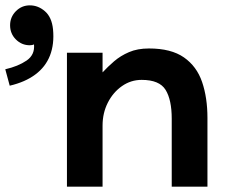

<svg xmlns="http://www.w3.org/2000/svg" viewBox="-41 -693 843 717"><path d="M600.3 4V-249.7Q600.3 -320.3 577.3 -357.5Q554.3 -394.7 488 -394.7Q447.7 -394.7 414.5 -371.5Q381.3 -348.3 361.7 -309.7Q342 -271 342 -224V4H209V-496H342V-422.7Q361 -443.3 385 -464Q409 -484.7 440.7 -498.3Q472.3 -512 515.3 -512Q598 -512 645.8 -478.7Q693.7 -445.3 713.7 -386.8Q733.7 -328.3 733.7 -252.7V4ZM70.3 -524Q40 -524 18.3 -545.7Q-3.3 -567.3 -3.3 -598.7Q-3.3 -629.3 18.3 -651.2Q40 -673 70.3 -673Q101.7 -673 127 -650.8Q152.3 -628.7 157 -583.7Q162.3 -528.7 145.7 -485.8Q129 -443 90.8 -414.7Q52.7 -386.3 -4.7 -373L-21.3 -434.3Q26.7 -445.3 58.2 -466.8Q89.7 -488.3 86 -527.3Q82.7 -525.3 77.7 -524.7Q72.7 -524 70.3 -524Z"/></svg>

Font: Nata Sans
Style: Regular
Weight: 400
Designer: Daniel Uzquiano Cruz
Version: Version 1.001